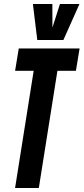

<svg xmlns="http://www.w3.org/2000/svg" viewBox="-20 -943 419 963"><path d="M360.8 -587.9H268L174.7 0H55.6L148.9 -587.9H55.7L74.1 -700H379.2ZM378.5 -922.8 297.9 -742.3H167L145 -922.8H242.6L243 -804.9L280.6 -922.8Z"/></svg>

Font: Georama ExtraCondensed Thin
Style: Italic
Weight: 100
Width: 2
Italic angle: -9°
Designer: Jean-Baptiste Levee
Foundry: Production Type
Version: Version 1.001